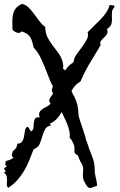

<svg xmlns="http://www.w3.org/2000/svg" viewBox="-80 -939 613 978"><path d="M503.9 -904.3Q491.2 -890.6 490.2 -876Q489.3 -861.3 490.2 -846.7Q491.2 -832 487.8 -818.4Q484.4 -804.7 467.8 -793L464.8 -791Q470.7 -775.4 464.8 -765.6Q459 -755.9 450.2 -748Q441.4 -740.2 434.6 -731.4Q427.7 -722.7 432.6 -710Q429.7 -703.1 425.8 -697.3Q421.9 -691.4 418 -684.6Q393.6 -645.5 370.6 -606Q347.7 -566.4 330.1 -524.4Q300.8 -507.8 284.2 -475.6Q286.1 -471.7 287.1 -468.8Q288.1 -465.8 290 -461.9Q292 -457 295.4 -452.1Q298.8 -447.3 300.8 -442.4Q318.4 -404.3 319.3 -364.3Q319.3 -359.4 319.8 -355Q320.3 -350.6 321.3 -345.7Q323.2 -338.9 329.1 -320.3Q335 -301.8 341.8 -282.2Q348.6 -262.7 353.5 -246.1Q358.4 -229.5 358.4 -225.6V-224.6Q362.3 -218.8 366.7 -204.6Q371.1 -190.4 374 -181.6Q384.8 -155.3 393.6 -129.9Q402.3 -104.5 402.3 -76.2Q402.3 -54.7 407.7 -34.7Q413.1 -14.6 415 6.8Q413.1 7.8 412.1 7.8Q411.1 7.8 409.2 8.8Q398.4 12.7 391.1 15.6Q383.8 18.6 377.9 18.6Q372.1 18.6 367.2 13.7Q362.3 8.8 355.5 -2.9Q348.6 -14.6 345.7 -23.4Q342.8 -32.2 342.3 -40.5Q341.8 -48.8 342.8 -57.6Q343.8 -66.4 343.8 -79.1Q343.8 -92.8 335.4 -106Q327.1 -119.1 322.3 -132.8Q320.3 -136.7 319.3 -139.6Q318.4 -142.6 316.4 -147.5Q299.8 -155.3 299.3 -165Q298.8 -174.8 298.8 -189.5Q298.8 -197.3 295.9 -202.1Q293 -207 290 -214.8Q286.1 -227.5 274.4 -236.3Q277.3 -251 273.9 -268.6Q270.5 -286.1 263.7 -303.7Q256.8 -321.3 248.5 -337.9Q240.2 -354.5 234.4 -368.2Q222.7 -347.7 209 -333.5Q195.3 -319.3 173.8 -308.6Q175.8 -306.6 177.2 -304.2Q178.7 -301.8 179.7 -299.8Q157.2 -295.9 148.9 -279.8Q140.6 -263.7 135.3 -244.1Q129.9 -224.6 122.1 -206.1Q114.3 -187.5 92.8 -179.7H91.8L90.8 -177.7Q80.1 -149.4 68.8 -121.6Q57.6 -93.8 42.5 -68.4Q27.3 -43 7.8 -21Q-11.7 1 -38.1 17.6Q-45.9 9.8 -45.4 0Q-44.9 -9.8 -44.4 -20Q-43.9 -30.3 -45.9 -40.5Q-47.9 -50.8 -59.6 -59.6L-50.8 -66.4Q-60.5 -79.1 -59.1 -81.5Q-57.6 -84 -44.9 -91.8Q-50.8 -95.7 -52.2 -98.6Q-53.7 -101.6 -53.2 -104Q-52.7 -106.4 -51.8 -109.4Q-50.8 -112.3 -51.8 -116.2Q-46.9 -120.1 -42.5 -121.1Q-38.1 -122.1 -33.2 -123.5Q-28.3 -125 -22.9 -127.9Q-17.6 -130.9 -10.7 -137.7Q-17.6 -139.6 -19 -143.6Q-20.5 -147.5 -19.5 -151.9Q-18.6 -156.2 -16.6 -161.1Q-14.6 -166 -14.6 -169.9Q5.9 -181.6 8.8 -207Q26.4 -208 33.2 -218.8Q40 -229.5 42.5 -243.7Q44.9 -257.8 46.9 -271.5Q48.8 -285.2 57.6 -293Q64.5 -293 68.8 -283.7Q73.2 -274.4 78.1 -269.5Q88.9 -275.4 90.3 -287.1Q91.8 -298.8 92.3 -311Q92.8 -323.2 97.2 -332.5Q101.6 -341.8 117.2 -341.8H122.1Q116.2 -359.4 122.1 -369.1Q127.9 -378.9 138.7 -385.3Q149.4 -391.6 161.1 -397.5Q172.9 -403.3 177.7 -413.1L175.8 -415Q169.9 -421.9 170.9 -428.2Q171.9 -434.6 175.3 -440.4Q178.7 -446.3 183.6 -452.1Q188.5 -458 190.4 -464.8Q181.6 -473.6 184.1 -482.4Q186.5 -491.2 189.5 -500Q186.5 -503.9 181.6 -513.7Q176.8 -523.4 172.4 -535.2Q168 -546.9 163.6 -557.6Q159.2 -568.4 157.2 -574.2Q145.5 -604.5 129.9 -638.7Q114.3 -672.9 91.8 -696.3Q87.9 -711.9 84.5 -724.6Q81.1 -737.3 75.2 -747.6Q69.3 -757.8 59.6 -765.1Q49.8 -772.5 33.2 -778.3L30.3 -779.3Q21.5 -767.6 5.9 -772.9Q-9.8 -778.3 -16.6 -789.1Q-16.6 -807.6 -17.1 -827.1Q-17.6 -846.7 -14.2 -863.8Q-10.7 -880.9 -0.5 -895Q9.8 -909.2 31.2 -918.9Q49.8 -916 64.5 -901.9Q79.1 -887.7 92.8 -869.1Q106.4 -850.6 120.1 -832Q133.8 -813.5 150.4 -801.8Q150.4 -772.5 161.1 -751Q171.9 -729.5 186 -710.4Q200.2 -691.4 214.8 -672.4Q229.5 -653.3 237.3 -629.9Q242.2 -615.2 242.2 -601.6Q242.2 -597.7 241.7 -594.7Q241.2 -591.8 241.2 -587.9Q244.1 -585.9 247.1 -584.5Q250 -583 252 -580.1Q260.7 -593.8 270 -603Q279.3 -612.3 293 -621.1Q294.9 -623 294.9 -624Q296.9 -643.6 310.5 -662.6Q324.2 -681.6 338.4 -700.7Q352.5 -719.7 362.3 -738.3Q372.1 -756.8 366.2 -774.4Q380.9 -790 397.9 -806.2Q415 -822.3 431.2 -838.9Q447.3 -855.5 460 -874Q472.7 -892.6 478.5 -914.1Q485.4 -912.1 493.7 -912.1Q502 -912.1 503.9 -904.3Z"/></svg>

Font: Homemade Apple
Style: Regular
Weight: 400
Designer: Font Diner, Inc
Foundry: Font Diner, Inc
Version: Version 1.000